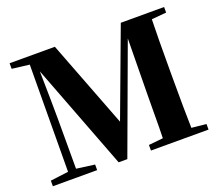

<svg xmlns="http://www.w3.org/2000/svg" viewBox="-123 -924 1260 1100"><g transform="rotate(-20 507.0 -373.5)"><path d="M23 0V-34L133 -48L137 -700L31 -713V-747H307L511 -216L709 -747H973V-713L883 -705Q880 -602 880 -395V-351Q880 -143 883 -43L972 -34V0H621V-34L709 -43Q711 -99 711 -208Q711 -291 712 -327L716 -649L477 0H424L178 -644Q182 -436 182 -347V-49L293 -34V0Z"/></g></svg>

Font: GenRyuMin TW H
Style: Regular
Weight: 900
Version: Version 1.501;PS 1;hotconv 16.6.51;makeotf.lib2.5.65220